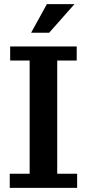

<svg xmlns="http://www.w3.org/2000/svg" viewBox="-20 -906 418 926"><path d="M130 -748 206 -886H339L217 -748ZM27 0V-68H123V-614H29V-682H350V-614H256V-68H352V0Z"/></svg>

Font: Montagu Slab 16pt Medium
Style: Regular
Weight: 500
Designer: Florian Karsten
Foundry: Florian Karsten
Version: Version 1.000; ttfautohint (v1.8.3)